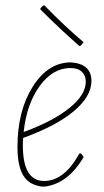

<svg xmlns="http://www.w3.org/2000/svg" viewBox="-20 -689 388 714"><path d="M145 -669Q222 -590 291 -532L280 -519L275 -518Q200 -584 131 -653L130 -658L140 -668ZM291 -105Q233 -6 146 5H137Q88 -1 66.5 -36.5Q45 -72 45 -143Q45 -276 101 -365.5Q157 -455 240 -457H245Q320 -451 320 -388Q320 -331 255 -276Q190 -221 66 -176Q65 -167 65 -148Q65 -16 144 -16Q219 -16 275 -118H282ZM242 -436Q176 -436 127.5 -369Q79 -302 68 -198Q179 -239 239 -288Q299 -337 299 -385Q299 -408 284.5 -422Q270 -436 242 -436Z"/></svg>

Font: Alegreya Sans SC Thin
Style: Italic
Weight: 100
Italic angle: -7°
Designer: Juan Pablo del Peral
Foundry: Huerta Tipografica
Version: Version 2.007